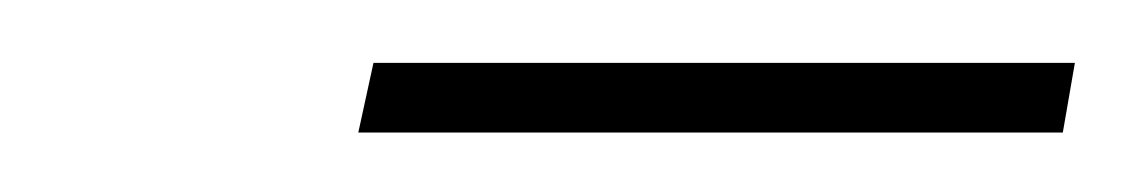

<svg xmlns="http://www.w3.org/2000/svg" viewBox="-20 -699 367 62"><path d="M327.1 -678.7 323.2 -656.2H95.7L100.6 -678.7Z"/></svg>

Font: Inter Tight Thin
Style: Italic
Weight: 250
Italic angle: -9.39999°
Designer: Rasmus Andersson
Foundry: rsms
Version: Version 3.004